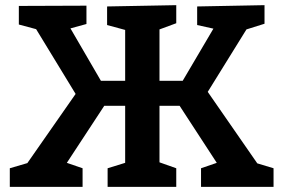

<svg xmlns="http://www.w3.org/2000/svg" viewBox="-20 -724 1097 744"><path d="M785 -368 977 -91 1040 -72V0H759V-72L820 -93L676 -314H598V-95L663 -72V0H397V-72L465 -93V-314H384L239 -93L300 -72V0H18V-72L86 -92L273 -360L120 -611L53 -629V-701L315 -702V-631L253 -614L371 -411H465V-608L395 -627V-699L663 -704V-634L598 -610V-411H688L807 -613L744 -627V-699L1005 -704V-632L935 -610Z"/></svg>

Font: Bitter Pro
Style: Bold
Weight: 700
Designer: Sol Matas, and Bitter project Authors
Foundry: Sol Matas
Version: Version 1.010